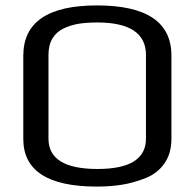

<svg xmlns="http://www.w3.org/2000/svg" viewBox="-20 -679 719 709"><path d="M613 -474V-166Q613 -113 587.5 -76Q562 -39 518 -21.5Q474 -4 431 3Q388 10 338 10Q66 10 66 -166V-473Q66 -659 338 -659Q613 -659 613 -474ZM519 -167V-476Q519 -596 339 -596Q301 -596 272 -591.5Q243 -587 216 -574.5Q189 -562 174 -537.5Q159 -513 159 -476V-167Q159 -55 340 -55Q519 -55 519 -167Z"/></svg>

Font: Play
Style: Regular
Weight: 400
Designer: Jonas Hecksher
Foundry: Jonas Hecksher, Playtypeª, e-types AS
Version: Version 1.002